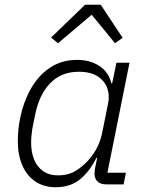

<svg xmlns="http://www.w3.org/2000/svg" viewBox="-20 -776 617 808"><path d="M500 0H428Q403 0 390.5 -12Q378 -24 378 -45Q378 -51 378.5 -56.5Q379 -62 380 -68L389 -112H386Q355 -51 314.5 -19.5Q274 12 214 12Q165 12 129 -12Q93 -36 74 -80Q55 -124 55 -181Q55 -206 57.5 -231Q60 -256 65 -280Q78 -345 109 -401Q140 -457 189.5 -490.5Q239 -524 305 -524Q359 -524 398 -498.5Q437 -473 449 -425H452L470 -512H525L432 -49H510ZM225 -38Q260 -38 286 -50.5Q312 -63 335 -85Q363 -110 383 -144.5Q403 -179 411 -222L435 -341Q442 -374 431.5 -404.5Q421 -435 391.5 -454.5Q362 -474 311 -474Q238 -474 191.5 -426Q145 -378 128 -294L116 -234Q114 -220 112.5 -205.5Q111 -191 111 -175Q111 -137 123 -106Q135 -75 160.5 -56.5Q186 -38 225 -38ZM338 -756H404L496 -617L464 -594L366 -714L224 -594L195 -618Z"/></svg>

Font: IBM Plex Sans Light
Style: Italic
Weight: 300
Italic angle: -11.31°
Designer: Mike Abbink, Paul van der Laan, Pieter van Rosmalen
Foundry: Bold Monday
Version: Version 3.201